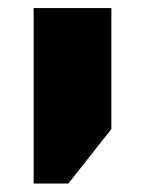

<svg xmlns="http://www.w3.org/2000/svg" viewBox="-20 -652 350 468"><path d="M62 -204.6V-632.3H251.5V-337.4L146.5 -204.6Z"/></svg>

Font: Open Sans ExtraBold
Style: Regular
Weight: 800
Designer: Monotype Design Team
Foundry: Monotype Imaging Inc.
Version: Version 3.003; ttfautohint (v1.8.4)